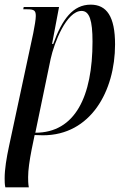

<svg xmlns="http://www.w3.org/2000/svg" viewBox="-40 -566 547 826"><path d="M-17 240H84C81 224 81 208 81 196C81 165 87 124 96 78L109 15C123 15 133 16 145 16C350 16 455 -174 455 -375C455 -495 419 -546 350 -546C274 -546 227 -483 189 -377H184L214 -536H62L60 -526H77C108 -526 114 -520 114 -497C114 -483 109 -453 103 -423L-1 62C-12 113 -20 162 -20 201C-20 212 -20 227 -17 240ZM112 5 178 -313C193 -382 246 -519 311 -519C345 -519 358 -478 358 -387C358 -152 284 5 112 5Z"/></svg>

Font: Noto Serif Display ExtraCondensed Medium
Style: Italic
Weight: 500
Width: 2
Italic angle: -12°
Designer: Monotype Design Team
Foundry: Monotype Imaging Inc.
Version: Version 2.009